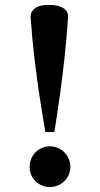

<svg xmlns="http://www.w3.org/2000/svg" viewBox="-20 -750 405 778"><path d="M100.1 -74.2Q100.1 -91.3 106.4 -106.4Q112.8 -121.6 123.8 -132.8Q134.8 -144 149.9 -150.6Q165 -157.2 182.1 -157.2Q199.2 -157.2 214.4 -150.6Q229.5 -144 240.7 -132.8Q252 -121.6 258.5 -106.4Q265.1 -91.3 265.1 -74.2Q265.1 -56.6 258.5 -41.7Q252 -26.9 240.7 -15.9Q229.5 -4.9 214.4 1.5Q199.2 7.8 182.1 7.8Q165 7.8 149.9 1.5Q134.8 -4.9 123.8 -15.9Q112.8 -26.9 106.4 -41.7Q100.1 -56.6 100.1 -74.2ZM104 -681.2Q104 -686 106 -694.3Q107.9 -702.6 115.2 -710.7Q122.6 -718.8 137.5 -724.4Q152.3 -730 178.2 -730Q204.1 -730 219.5 -724.9Q234.9 -719.7 243.2 -712.2Q251.5 -704.6 253.9 -696Q256.3 -687.5 255.9 -681.2Q252.9 -638.7 249.3 -596.2Q245.6 -553.7 241.2 -513.2Q236.8 -472.7 231.9 -434.8Q227.1 -397 222.7 -363.8Q211.9 -286.1 200.2 -214.8H164.1Q151.4 -286.1 139.6 -363.8Q134.8 -397 129.6 -434.8Q124.5 -472.7 119.6 -513.4Q114.7 -554.2 110.8 -596.7Q106.9 -639.2 104 -681.2Z"/></svg>

Font: Berkshire Swash
Style: Regular
Weight: 400
Designer: Astigmatic (AOETI)
Foundry: Astigmatic (AOETI)
Version: Version 1.001